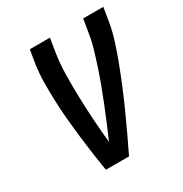

<svg xmlns="http://www.w3.org/2000/svg" viewBox="-171 -863 942 991"><g transform="rotate(-30 300.0 -367.5)"><path d="M175 0Q166 -54 158.5 -108Q151 -162 144.5 -217Q138 -272 133 -326.5Q128 -381 126 -437Q124 -493 124.5 -549Q125 -605 134 -662L146 -735H266L254 -662Q243 -593 242 -524Q241 -455 243 -387Q245 -319 249.5 -251.5Q254 -184 261 -117Q280 -161 299 -206Q318 -251 336 -296Q354 -341 371 -386.5Q388 -432 403 -477.5Q418 -523 431.5 -569Q445 -615 452 -662L464 -735H584L572 -662Q563 -604 545 -548Q527 -492 506 -437Q485 -382 462 -326.5Q439 -271 414.5 -216.5Q390 -162 364.5 -108Q339 -54 313 0Z"/></g></svg>

Font: Zed Sans Extended
Style: Bold Italic
Weight: 700
Width: 7
Italic angle: -9°
Designer: Belleve Invis
Foundry: Belleve Invis
Version: Version 1.0.0; ttfautohint (v1.8.4)